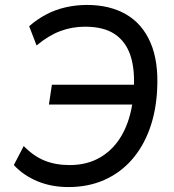

<svg xmlns="http://www.w3.org/2000/svg" viewBox="-20 -748 704 777"><path d="M257 9Q188 9 131.5 -14.5Q75 -38 36 -80L76 -157Q116 -116 160.5 -98Q205 -80 262 -80Q334 -80 388 -112.5Q442 -145 475 -204.5Q508 -264 518 -346L535 -325H178L190 -405H540L521 -381Q527 -464 508.5 -521.5Q490 -579 445 -609.5Q400 -640 324 -640Q271 -640 223.5 -622Q176 -604 128 -564L98 -642Q130 -670 167 -689.5Q204 -709 246 -718.5Q288 -728 332 -728Q424 -728 490 -690Q556 -652 589 -575.5Q622 -499 616 -387Q612 -299 585.5 -226Q559 -153 512.5 -100.5Q466 -48 401.5 -19.5Q337 9 257 9Z"/></svg>

Font: Nunitoga
Style: Medium Italic
Weight: 500
Italic angle: -9°
Designer: Vernon Adams
Foundry: Vernon Adams
Version: Version 1.0